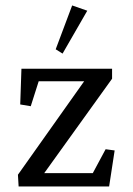

<svg xmlns="http://www.w3.org/2000/svg" viewBox="-20 -675 480 695"><path d="M295.9 -636.2 206.5 -481 181.6 -496.6 241.2 -655.3ZM57.6 -426.3H385.7V-390.1L140.1 -48.3H315.9L362.3 -134.8L395 -130.4L375 0H47.4L44.9 -42.5L284.7 -380.9H120.1L91.3 -290.5L53.2 -296.9Z"/></svg>

Font: Neuton
Style: Regular
Weight: 400
Designer: Brian M Zick
Version: Version 1.3